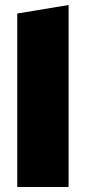

<svg xmlns="http://www.w3.org/2000/svg" viewBox="-20 -747 343 767"><path d="M49 -693 254 -727V0H49Z"/></svg>

Font: Ysabeau Black
Style: Regular
Weight: 900
Designer: Christian Thalmann (Catharsis Fonts)
Version: Version 0.003